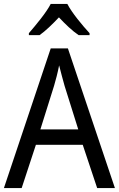

<svg xmlns="http://www.w3.org/2000/svg" viewBox="-20 -964 610 984"><path d="M325 -944H240C217 -899 165 -837 128 -794V-784H183C214 -806 248 -839 282 -875C316 -839 350 -806 383 -784H439V-794C402 -834 348 -899 325 -944ZM478 0H569L328 -716H240L0 0H91L164 -222H404ZM311 -524 381 -301H187L257 -524C265 -551 276 -592 283 -629C289 -602 305 -547 311 -524Z"/></svg>

Font: Noto Sans Gujarati UI SemiCondensed
Style: Regular
Weight: 400
Width: 4
Designer: Jelle Bosma - Monotype Design Team, Universal Thirst
Foundry: Monotype Imaging Inc.
Version: Version 2.106